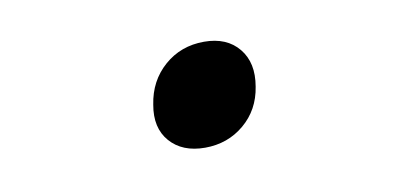

<svg xmlns="http://www.w3.org/2000/svg" viewBox="-34 -516 668 325"><g transform="rotate(-10 300.0 -353.5)"><path d="M298 -265Q259 -265 238 -289Q217 -313 224 -352Q230 -392 258.5 -417Q287 -442 327 -442Q366 -442 386.5 -417Q407 -392 400 -352Q394 -313 365.5 -289Q337 -265 298 -265Z"/></g></svg>

Font: JetBrains Mono NL SemiBold
Style: Italic
Weight: 600
Italic angle: -9°
Monospace: yes
Designer: Philipp Nurullin, Konstantin Bulenkov
Foundry: JetBrains
Version: Version 2.305; ttfautohint (v1.8.4.7-5d5b)